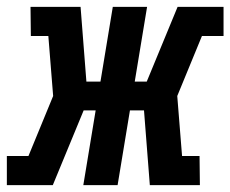

<svg xmlns="http://www.w3.org/2000/svg" viewBox="-49 -540 672 560"><path d="M-29 0V-85H34L106 -260L92 -435H41L40 -520H186L203 -302H244L280 -520H380L344 -302H379L469 -520H603V-435H540L468 -260L482 -85H533L534 0H388L371 -218H330L294 0H194L230 -218H195L105 0Z"/></svg>

Font: Iosevka HT Extended
Style: Bold Italic
Weight: 700
Width: 7
Italic angle: -9°
Monospace: yes
Designer: Belleve Invis
Foundry: Belleve Invis
Version: Version 32.3.0; ttfautohint (v1.8.4)